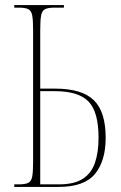

<svg xmlns="http://www.w3.org/2000/svg" viewBox="-20 -734 474 754"><path d="M36 0V-10H54Q79 -10 91 -16Q103 -22 106.5 -40.5Q110 -59 110 -98V-616Q110 -655 106.5 -673.5Q103 -692 91 -698Q79 -704 54 -704H36V-714H231V-704H194Q169 -704 157 -698Q145 -692 141.5 -673.5Q138 -655 138 -616V-386H196Q302 -386 348.5 -340.5Q395 -295 395 -193Q395 -102 353 -51Q311 0 211 0ZM211 -10Q272 -10 305.5 -32Q339 -54 353 -95Q367 -136 367 -193Q367 -295 327.5 -335.5Q288 -376 195 -376H138V-10Z"/></svg>

Font: Noto Serif Display ExtraCondensed Thin
Style: Regular
Weight: 100
Width: 2
Designer: Monotype Design Team
Foundry: Monotype Imaging Inc.
Version: Version 2.009